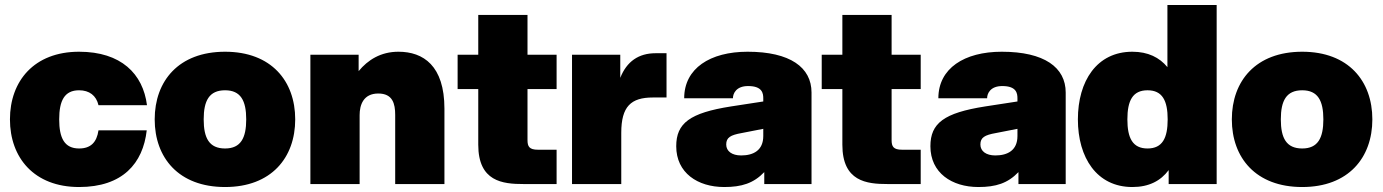

<svg xmlns="http://www.w3.org/2000/svg" viewBox="-20 -740 5559 772"><path d="M298 12C473 12 555 -83 570 -216H376C369 -168 345 -143 298 -143C239 -143 218 -185 218 -260C218 -335 239 -377 298 -377C339 -377 367 -356 376 -317H571C555 -443 467 -532 298 -532C117 -532 20 -414 20 -260C20 -106 117 12 298 12Z M885 12C1071 12 1167 -106 1167 -260C1167 -414 1071 -532 885 -532C698 -532 602 -414 602 -260C602 -106 698 12 885 12ZM799 -260C799 -335 821 -377 885 -377C948 -377 970 -335 970 -260C970 -185 948 -143 885 -143C821 -143 799 -185 799 -260Z M1569 -278V0H1767V-303C1767 -476 1682 -532 1582 -532C1511 -532 1459 -499 1422 -454V-520H1228V0H1426V-277C1426 -318 1441 -364 1501 -364C1559 -364 1569 -323 1569 -278Z M1903 -680V-520H1820V-382H1903V-158C1903 -10 2001 0 2085 0H2218V-138H2143C2108 -138 2101 -151 2101 -177V-382H2218V-520H2101V-680Z M2280 0H2478V-206C2478 -312 2517 -348 2605 -348H2660V-526H2616C2548 -526 2500 -493 2474 -427V-520H2280Z M3053 0H3243V-368C3243 -469 3157 -532 2986 -532C2835 -532 2731 -465 2731 -345H2927C2927 -364 2940 -394 2988 -394C3046 -394 3049 -364 3049 -344V-332L2919 -312C2754 -286 2699 -245 2699 -152C2699 -45 2785 12 2892 12C2962 12 3010 -3 3053 -48ZM2900 -159C2900 -187 2917 -197 2962 -205L3049 -222V-193C3049 -136 3010 -115 2960 -115C2923 -115 2900 -132 2900 -159Z M3367 -680V-520H3284V-382H3367V-158C3367 -10 3465 0 3549 0H3682V-138H3607C3572 -138 3565 -151 3565 -177V-382H3682V-520H3565V-680Z M4075 0H4265V-368C4265 -469 4179 -532 4008 -532C3857 -532 3753 -465 3753 -345H3949C3949 -364 3962 -394 4010 -394C4068 -394 4071 -364 4071 -344V-332L3941 -312C3776 -286 3721 -245 3721 -152C3721 -45 3807 12 3914 12C3984 12 4032 -3 4075 -48ZM3922 -159C3922 -187 3939 -197 3984 -205L4071 -222V-193C4071 -136 4032 -115 3982 -115C3945 -115 3922 -132 3922 -159Z M4872 0V-720H4674V-470C4642 -509 4596 -532 4533 -532C4390 -532 4314 -414 4314 -260C4314 -106 4390 12 4533 12C4600 12 4647 -13 4679 -56V0ZM4513 -260C4513 -335 4534 -377 4594 -377C4654 -377 4675 -335 4675 -260C4675 -185 4654 -143 4594 -143C4534 -143 4513 -185 4513 -260Z M5216 12C5402 12 5498 -106 5498 -260C5498 -414 5402 -532 5216 -532C5029 -532 4933 -414 4933 -260C4933 -106 5029 12 5216 12ZM5130 -260C5130 -335 5152 -377 5216 -377C5279 -377 5301 -335 5301 -260C5301 -185 5279 -143 5216 -143C5152 -143 5130 -185 5130 -260Z"/></svg>

Font: Aspekta 950
Style: Regular
Weight: 950
Designer: Ivo Dolenc
Version: Version 2.000